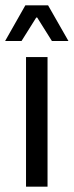

<svg xmlns="http://www.w3.org/2000/svg" viewBox="-30 -703 278 723"><path d="M68 0V-488H149V0ZM65.5 -683H151L227.5 -549V-548.5H165.5L110 -637H106.5L51 -548.5H-10.5V-549Z"/></svg>

Font: Anek Telugu
Style: Regular
Weight: 400
Designer: Omkar Bhoir (Telugu), Yesha Goshar (Latin)
Foundry: Ek Type
Version: Version 1.003